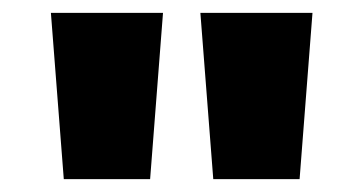

<svg xmlns="http://www.w3.org/2000/svg" viewBox="-20 -734 564 298"><path d="M233 -714H59L79 -456H213ZM465 -714H291L311 -456H445Z"/></svg>

Font: Noto Sans Lao Looped UI Black
Style: Regular
Weight: 900
Designer: Mark Frömberg, Ben Mitchell
Foundry: The Fontpad Ltd
Version: Version 1.001